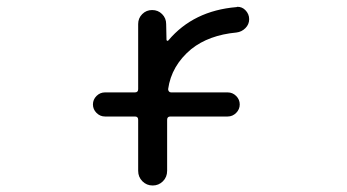

<svg xmlns="http://www.w3.org/2000/svg" viewBox="-20 -577 1040 576"><path d="M394.5 -504.9Q394.5 -522.5 406.7 -534.7Q418.9 -546.9 436.5 -546.9Q454.1 -546.9 466.3 -534.7Q478.5 -522.5 478.5 -504.9L479.5 -458Q479.5 -455.1 481.9 -454.6Q484.4 -454.1 485.4 -456.1Q560.5 -544.9 689.5 -555.7Q691.4 -556.6 692.4 -556.6Q706.1 -556.6 715.8 -546.9Q727.5 -535.2 727.5 -519.5Q727.5 -503.9 716.3 -492.7Q705.1 -481.4 689.5 -479.5Q606.4 -471.7 553.7 -429.7Q494.1 -379.9 484.4 -309.6Q484.4 -305.7 486.8 -302.7Q489.3 -299.8 493.2 -299.8H663.1Q677.7 -299.8 688.5 -289.1Q699.2 -278.3 699.2 -263.7Q699.2 -249 688.5 -238.3Q677.7 -227.5 663.1 -227.5H491.2Q481.4 -227.5 481.4 -217.8V-64.5Q481.4 -45.9 468.8 -33.2Q456.1 -20.5 438 -20.5Q419.9 -20.5 407.2 -33.2Q394.5 -45.9 394.5 -64.5V-217.8Q394.5 -227.5 384.8 -227.5H294.9Q280.3 -227.5 269.5 -238.3Q258.8 -249 258.8 -263.7Q258.8 -278.3 269.5 -289.1Q280.3 -299.8 294.9 -299.8H384.8Q394.5 -299.8 394.5 -309.6Z"/></svg>

Font: Rounded-X Mgen+ 1m regular
Style: Regular
Weight: 400
Designer: [Source Han Sans]
Ryoko NISHIZUKA  (kana & ideographs); Paul D. Hunt (Latin, Greek & Cyrillic); Wenlong ZHANG  (bopomofo
Version: Version 1.059.20150602